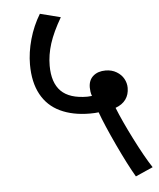

<svg xmlns="http://www.w3.org/2000/svg" viewBox="-51 -676 653 788"><g transform="rotate(-5 275.5 -282.5)"><path d="M227.1 -610.8Q193.4 -553.2 178.7 -507.1Q164.1 -460.9 164.1 -416.5Q164.1 -346.2 199 -311.3Q233.9 -276.4 307.6 -276.4Q311.5 -276.4 326.2 -277.8Q322.8 -286.6 321.5 -296.4Q320.3 -306.2 320.3 -313Q320.3 -343.3 339.6 -360.1Q358.9 -377 390.6 -377Q416.5 -377 436 -365.2Q455.6 -353.5 465.3 -335.7Q475.1 -317.9 475.1 -298.3Q475.1 -270.5 460.9 -250.7Q446.8 -231 418.5 -220.7Q440.4 -165.5 479.5 -88.1Q518.6 -10.7 548.8 35.2L477.1 66.9Q447.8 17.1 407.2 -69.3Q366.7 -155.8 347.7 -208.5Q334 -206.5 312 -206.5Q241.2 -206.5 189.7 -231Q138.2 -255.4 111.1 -305.2Q84 -355 84 -428.2Q84 -478 99.1 -532Q114.3 -585.9 142.6 -632.3ZM235.4 -622.1Z"/></g></svg>

Font: Noto Sans Devanagari UI
Style: Regular
Weight: 400
Designer: Monotype Design Team
Foundry: Monotype Imaging Inc.
Version: Version 1.06